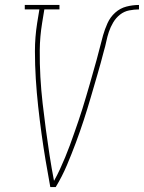

<svg xmlns="http://www.w3.org/2000/svg" viewBox="-20 -755 581 775"><path d="M183 0Q173 -54 164 -108Q155 -162 147.5 -216.5Q140 -271 134 -326Q128 -381 124.5 -436.5Q121 -492 121 -548.5Q121 -605 130 -662L139 -717H80V-735H220V-717H159L150 -662Q141 -607 140.5 -552.5Q140 -498 143 -444.5Q146 -391 152 -338.5Q158 -286 165 -233.5Q172 -181 180 -129Q188 -77 198 -25Q211 -48 222 -72Q233 -96 243 -120Q253 -144 262 -168.5Q271 -193 279.5 -217.5Q288 -242 296.5 -266.5Q305 -291 312.5 -315.5Q320 -340 327.5 -365Q335 -390 342 -414.5Q349 -439 356 -464Q363 -489 370 -513.5Q377 -538 383 -563Q389 -588 396 -612.5Q403 -637 414 -661.5Q425 -686 445 -704Q465 -722 490.5 -728.5Q516 -735 541 -735V-717Q522 -717 501.5 -713Q481 -709 464.5 -696Q448 -683 437 -664.5Q426 -646 419.5 -626.5Q413 -607 409 -587.5Q405 -568 399 -548Q387 -501 373.5 -455Q360 -409 346.5 -362.5Q333 -316 318 -270Q303 -224 286 -178.5Q269 -133 250 -88Q231 -43 205 0Z"/></svg>

Font: Iosevka Curly Slab Thin
Style: Italic
Weight: 100
Italic angle: -9°
Monospace: yes
Designer: Belleve Invis
Foundry: Belleve Invis
Version: Version 22.1.2; ttfautohint (v1.8.4)